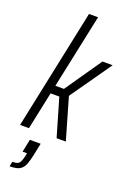

<svg xmlns="http://www.w3.org/2000/svg" viewBox="-183 -806 760 1116"><g transform="rotate(20 197.0 -248.0)"><path d="M7 0 163 -743H219L122 -284H175L331 -510H394L216 -256L290 0H233L165 -233H111L62 0ZM32 247 38 217Q59 217 70 212Q81 207 87 193.5Q93 180 98 158L101 141H74L90 62H157L141 139Q134 171 126.5 192Q119 213 107 225Q95 237 77 242Q59 247 32 247Z"/></g></svg>

Font: Saira Condensed Light
Style: Italic
Weight: 300
Width: 3
Italic angle: -12°
Designer: Hector Gatti with collaboration of the Omnibus-Type team
Foundry: Omnibus-Type
Version: Version 1.101